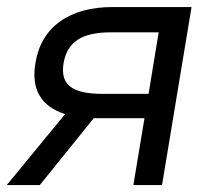

<svg xmlns="http://www.w3.org/2000/svg" viewBox="-41 -536 594 556"><path d="M428.2 0H345.2L377.4 -193.8H235.8Q233.4 -193.8 230.5 -193.8L74.2 0H-21.5L147.5 -205.6Q42.5 -239.3 61.5 -353Q74.2 -431.6 132.6 -473.6Q190.9 -515.6 285.6 -515.6H513.7ZM389.2 -264.2 418.5 -442.4H280.3Q216.8 -442.4 183.8 -420.9Q150.9 -399.4 143.1 -353Q135.3 -306.6 162.1 -285.4Q189 -264.2 254.4 -264.2Z"/></svg>

Font: Inter Display
Style: Italic
Weight: 400
Italic angle: -9.39999°
Designer: Rasmus Andersson
Foundry: rsms
Version: Version 4.000;git-a52131595